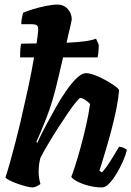

<svg xmlns="http://www.w3.org/2000/svg" viewBox="-20 -820 575 840"><path d="M123 0Q112 0 93 -5Q74 -10 54.5 -17Q35 -24 20.5 -31.5Q6 -39 4 -44Q12 -68 23.5 -108.5Q35 -149 47 -195.5Q59 -242 69 -284Q87 -361 103 -435Q119 -509 129 -569H68Q68 -596 69.5 -610Q71 -624 73 -629Q109 -629 140 -630Q147 -675 147 -694Q147 -705 141 -709.5Q135 -714 118 -714H73Q73 -728 76 -742Q79 -756 81 -764Q96 -771 123.5 -779.5Q151 -788 181 -794Q211 -800 231 -800Q259 -800 276.5 -780.5Q294 -761 294 -735Q294 -732 290 -714.5Q286 -697 279 -668L271 -633Q319 -635 351.5 -639.5Q384 -644 400 -651L412 -624Q412 -591 407 -569H256L233 -471Q211 -375 183 -304Q155 -233 139 -199L143 -195Q159 -230 180.5 -270.5Q202 -311 225 -351.5Q248 -392 271.5 -425.5Q295 -459 317 -479.5Q339 -500 356 -500Q372 -500 395.5 -491Q419 -482 442.5 -469Q466 -456 483 -443.5Q500 -431 501 -425Q498 -388 489 -343.5Q480 -299 468 -253.5Q456 -208 444.5 -169.5Q433 -131 425 -105Q417 -79 415 -73L426 -66Q436 -76 450 -96Q464 -116 477.5 -139Q491 -162 501 -178Q510 -178 521.5 -173Q533 -168 535 -163Q530 -142 518 -114.5Q506 -87 490 -60.5Q474 -34 457.5 -17Q441 0 427 0Q396 0 366 -8Q336 -16 315.5 -27.5Q295 -39 292 -47Q297 -58 308 -92Q319 -126 332 -173Q345 -220 356.5 -270.5Q368 -321 374 -365Q363 -377 350.5 -384.5Q338 -392 332 -392Q328 -392 313 -374Q298 -356 277.5 -326Q257 -296 234.5 -261Q212 -226 191.5 -191.5Q171 -157 157 -130Q149 -101 149 -67Q149 -42 157 -15Q151 -10 140.5 -5Q130 0 123 0Z"/></svg>

Font: Texturina 72pt 72pt Black
Style: Italic
Weight: 900
Italic angle: -11°
Designer: Guillermo Torres Carreño
Foundry: Omnibus-Type
Version: Version 1.002; ttfautohint (v1.8.3)